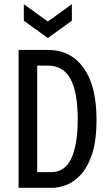

<svg xmlns="http://www.w3.org/2000/svg" viewBox="-20 -899 532 919"><path d="M69 0V-660H210Q318 -660 380 -574Q442 -488 442 -327Q442 -224 420 -159.5Q398 -95 364 -60Q330 -25 294.5 -12.5Q259 0 232 0ZM209 -585H158V-75H224Q290 -75 321 -140Q352 -205 352 -329Q352 -457 317.5 -521Q283 -585 209 -585ZM94 -879 209 -796 324 -879V-800L209 -717L94 -800Z"/></svg>

Font: Bricolage Grotesque 10pt Condensed
Style: Regular
Weight: 400
Width: 3
Designer: Mathieu Triay
Foundry: Atelier Triay
Version: Version 1.000; ttfautohint (v1.8.4.7-5d5b);gftools[0.9.29]